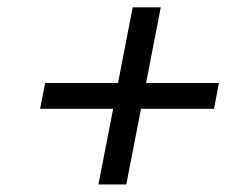

<svg xmlns="http://www.w3.org/2000/svg" viewBox="-20 -580 660 510"><path d="M86.5 -291H280.5L241.5 -90H315.5L354.5 -291H548.5L561.5 -359.5H368L407 -560.5H332.5L293.5 -359.5H100Z"/></svg>

Font: Monaspace Neon Light
Style: Italic
Weight: 300
Italic angle: -11°
Designer: Riley Cran & the Lettermatic Team
Foundry: Lettermatic
Version: Version 1.200 (Monaspace Neon)